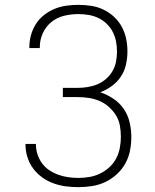

<svg xmlns="http://www.w3.org/2000/svg" viewBox="-20 -763 640 791"><path d="M303 8Q276 8 250 4.5Q224 1 199.5 -8Q175 -17 153.5 -32.5Q132 -48 116.5 -69Q101 -90 93 -115.5Q85 -141 85 -167V-170H128V-168Q128 -147 134.5 -127Q141 -107 153.5 -90Q166 -73 183.5 -61.5Q201 -50 220.5 -43Q240 -36 261 -33Q282 -30 303 -30Q326 -30 349 -34Q372 -38 392.5 -48Q413 -58 430.5 -74Q448 -90 458.5 -110Q469 -130 473.5 -153Q478 -176 478 -199Q478 -222 474 -245Q470 -268 458 -287.5Q446 -307 428.5 -322.5Q411 -338 390 -347Q369 -356 346 -359.5Q323 -363 300 -363H239V-401H300Q321 -401 342 -404.5Q363 -408 382 -416Q401 -424 417 -438Q433 -452 443.5 -470Q454 -488 458 -509Q462 -530 462 -551Q462 -572 458 -592.5Q454 -613 444.5 -631.5Q435 -650 419.5 -665Q404 -680 385 -689Q366 -698 345 -701.5Q324 -705 303 -705Q273 -705 244 -698Q215 -691 192 -672.5Q169 -654 156.5 -626.5Q144 -599 144 -569V-565H101V-570Q101 -595 108 -619.5Q115 -644 128.5 -665Q142 -686 162 -701.5Q182 -717 205 -726.5Q228 -736 253 -739.5Q278 -743 303 -743Q329 -743 355.5 -739Q382 -735 406 -723.5Q430 -712 449.5 -694Q469 -676 481.5 -653Q494 -630 499.5 -604Q505 -578 505 -551Q505 -524 499 -497Q493 -470 478 -447.5Q463 -425 440.5 -408.5Q418 -392 393 -383Q422 -373 447.5 -356Q473 -339 490 -314Q507 -289 514 -259Q521 -229 521 -198Q521 -170 515.5 -142Q510 -114 496 -89Q482 -64 460.5 -44.5Q439 -25 413.5 -13Q388 -1 359.5 3.5Q331 8 303 8Z"/></svg>

Font: Iosevka Aile Extralight
Style: Regular
Weight: 200
Designer: Belleve Invis
Foundry: Belleve Invis
Version: Version 31.1.0; ttfautohint (v1.8.4)